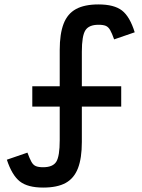

<svg xmlns="http://www.w3.org/2000/svg" viewBox="-20 -834 640 868"><path d="M175 14Q105 14 69.5 -14Q34 -42 11 -112L104 -144Q114 -117 122 -102.5Q130 -88 142 -83Q154 -78 175 -78Q219 -78 234.5 -103Q250 -128 250 -200V-352H126V-444H250V-608Q250 -681 267.5 -726.5Q285 -772 323.5 -793Q362 -814 425 -814Q496 -814 531.5 -786.5Q567 -759 589 -688L496 -656Q486 -684 478 -698Q470 -712 458.5 -717Q447 -722 425 -722Q382 -722 366 -697Q350 -672 350 -600V-444H528V-352H350V-192Q350 -119 332.5 -73.5Q315 -28 277 -7Q239 14 175 14Z"/></svg>

Font: Victor Mono
Style: Bold
Weight: 700
Monospace: yes
Designer: Rune Bjørnerås
Version: Version 1.561;gftools[0.9.30]